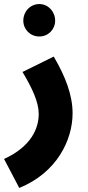

<svg xmlns="http://www.w3.org/2000/svg" viewBox="-50 -696 434 947"><path d="M144 -516C188 -516 222 -551 222 -594C222 -639 188 -676 144 -676C99 -676 65 -639 65 -594C65 -551 99 -516 144 -516ZM45 231C230 156 308 -5 308 -137C308 -227 273 -318 215 -417L61 -341C109 -261 141 -192 141 -134C141 -65 106 26 -30 88Z"/></svg>

Font: Noto Sans Arabic UI XCn Bk
Style: Regular
Weight: 900
Width: 2
Designer: Monotype Design Team, Nadine Chahine and Nizar Qandah
Foundry: Monotype Imaging Inc.
Version: Version 2.010